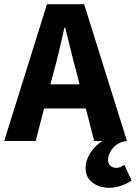

<svg xmlns="http://www.w3.org/2000/svg" viewBox="-26 -672 647 915"><path d="M496 223Q448 223 415 198.5Q382 174 382 129Q382 106 390 85.5Q398 65 410 48.5Q422 32 436.5 19.5Q451 7 463 0H423L383 -155H184L144 0H-6L198 -652H375L579 0Q558 2 541.5 10.5Q525 19 513.5 32Q502 45 495.5 60Q489 75 489 90Q489 109 500.5 118.5Q512 128 528 128Q539 128 549 123.5Q559 119 567 114L601 188Q581 203 551.5 213Q522 223 496 223ZM230 -330 214 -270H353L338 -330Q324 -379 311 -434Q298 -489 285 -540H281Q269 -488 256.5 -433.5Q244 -379 230 -330Z"/></svg>

Font: hySource Sans Pro
Style: Bold
Weight: 700
Designer: Paul D. Hunt
Foundry: Adobe Systems Incorporated
Version: Version 2.021;PS 2.000;hotconv 1.0.86;makeotf.lib2.5.63406